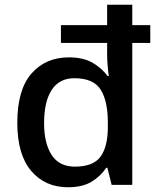

<svg xmlns="http://www.w3.org/2000/svg" viewBox="-20 -780 665 810"><path d="M267 10Q170 10 111.5 -59Q53 -128 53 -262Q53 -402 113 -470Q173 -538 270 -538Q332 -538 371 -515Q410 -492 434 -459H439Q437 -471 434.5 -499Q432 -527 432 -548V-599H237V-674H432V-760H538V-674H614V-599H538V0H451L433 -72H428Q405 -37 366.5 -13.5Q328 10 267 10ZM296 -77Q373 -77 404 -119Q435 -161 435 -246V-262Q435 -354 404.5 -402Q374 -450 294 -450Q230 -450 198 -400.5Q166 -351 166 -261Q166 -175 198 -126Q230 -77 296 -77Z"/></svg>

Font: Noto Sans Thai Looped Medium
Style: Regular
Weight: 500
Designer: Sasikarn Vongin, Ben Mitchell
Foundry: The Fontpad Ltd
Version: Version 1.001; ttfautohint (v1.8.4.7-5d5b)